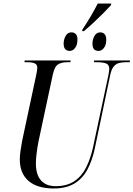

<svg xmlns="http://www.w3.org/2000/svg" viewBox="-20 -1056 755 1086"><path d="M446 -889Q469 -923 491 -960Q513 -997 533 -1036H609L608 -1027Q590 -1007 563.5 -980.5Q537 -954 508.5 -927.5Q480 -901 455 -880H445ZM374 -768Q359 -768 349.5 -777.5Q340 -787 340 -810Q340 -833 351.5 -853Q363 -873 384 -873Q399 -873 408.5 -863.5Q418 -854 418 -832Q418 -802 405 -785Q392 -768 374 -768ZM537 -768Q521 -768 512 -777.5Q503 -787 503 -810Q503 -833 514.5 -853Q526 -873 547 -873Q562 -873 571.5 -863Q581 -853 581 -831Q581 -802 568 -785Q555 -768 537 -768ZM284 10Q190 10 141 -33Q92 -76 92 -154Q92 -173 96 -202.5Q100 -232 105 -258L184 -628Q187 -643 189 -654.5Q191 -666 191 -672Q191 -691 176.5 -697.5Q162 -704 136 -704H118L120 -714H380L378 -704H358Q328 -704 308 -691.5Q288 -679 278 -631L198 -257Q192 -227 187.5 -192Q183 -157 183 -132Q183 -68 212 -35.5Q241 -3 294 -3Q359 -3 401 -31.5Q443 -60 467.5 -109.5Q492 -159 506 -222L593 -630Q598 -654 598 -666Q598 -691 579 -697.5Q560 -704 530 -704H511L513 -714H715L714 -704H691Q670 -704 653 -699.5Q636 -695 623 -679.5Q610 -664 603 -630L516 -215Q501 -146 473.5 -95.5Q446 -45 400 -17.5Q354 10 284 10Z"/></svg>

Font: Noto Serif Display Condensed
Style: Italic
Weight: 400
Width: 3
Italic angle: -12°
Designer: Monotype Design Team
Foundry: Monotype Imaging Inc.
Version: Version 2.009